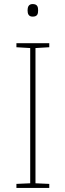

<svg xmlns="http://www.w3.org/2000/svg" viewBox="-20 -927 323 947"><path d="M141 -907C121 -907 116 -892 116 -876C116 -859 121 -845 141 -845C165 -845 168 -859 168 -876C168 -892 165 -907 141 -907ZM223 0V-20L155 -23V-690L223 -694V-714H61V-694L129 -690V-23L61 -20V0Z"/></svg>

Font: Noto Sans Malayalam Thin
Style: Regular
Weight: 100
Designer: Jelle Bosma - Monotype Design Team
Foundry: Monotype Imaging Inc.
Version: Version 2.104